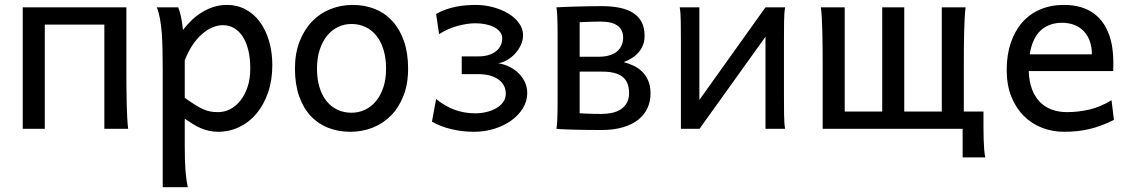

<svg xmlns="http://www.w3.org/2000/svg" viewBox="-20 -528 4635 787"><path d="M498 -239.3Q498 -203.6 498.3 -168.9Q498.5 -134.3 499.3 -103Q500 -71.8 501.5 -45.4Q502.9 -19 505.4 0H407.7V-427.2H163.6V0H73.2V-498H498Z M647 -236.8Q647 -282.2 646.2 -321Q645.5 -359.9 643.1 -392.3Q640.6 -424.8 635.7 -451.2Q630.9 -477.5 622.6 -498H710.4Q715.8 -485.4 721.2 -462.2Q726.6 -439 730 -405.3Q747.1 -427.7 767.3 -446.8Q787.6 -465.8 810.3 -479.2Q833 -492.7 858.2 -500.2Q883.3 -507.8 910.6 -507.8Q952.1 -507.8 986.6 -489.5Q1021 -471.2 1045.2 -438.2Q1069.3 -405.3 1082.8 -360.1Q1096.2 -314.9 1096.2 -261.2Q1096.2 -198.7 1078.6 -148.2Q1061 -97.7 1031 -62Q1001 -26.4 960.4 -7.1Q919.9 12.2 874 12.2Q854.5 12.2 837.2 8.3Q819.8 4.4 803.5 -2.4Q787.1 -9.3 771 -19.3Q754.9 -29.3 737.3 -41.5V73.2Q737.3 102.5 738 126.2Q738.8 149.9 740.2 169.9Q741.7 189.9 744.1 206.8Q746.6 223.6 749.5 239.3H647ZM874 -68.4Q899.9 -68.4 923.6 -80.6Q947.3 -92.8 965.6 -116Q983.9 -139.2 994.9 -172.1Q1005.9 -205.1 1005.9 -246.6Q1005.9 -287.1 998.3 -320.1Q990.7 -353 976.1 -376.2Q961.4 -399.4 940.7 -412.1Q919.9 -424.8 893.6 -424.8Q872.6 -424.8 850.6 -415.5Q828.6 -406.2 807.9 -388.2Q787.1 -370.1 769 -343Q751 -315.9 737.3 -280.8V-127Q762.2 -109.4 780.5 -97.9Q798.8 -86.4 814 -79.8Q829.1 -73.2 843 -70.8Q856.9 -68.4 874 -68.4Z M1189 -246.6Q1189 -309.6 1208 -358.2Q1227.1 -406.7 1259.3 -440.2Q1291.5 -473.6 1334.5 -490.7Q1377.4 -507.8 1425.8 -507.8Q1476.1 -507.8 1517.8 -490.7Q1559.6 -473.6 1589.6 -440.2Q1619.6 -406.7 1636.2 -358.2Q1652.8 -309.6 1652.8 -246.6Q1652.8 -183.6 1633.8 -135.3Q1614.7 -86.9 1582.5 -54.2Q1550.3 -21.5 1507.3 -4.6Q1464.4 12.2 1416 12.2Q1365.7 12.2 1324 -4.6Q1282.2 -21.5 1252.2 -54.2Q1222.2 -86.9 1205.6 -135.3Q1189 -183.6 1189 -246.6ZM1279.3 -246.6Q1279.3 -204.1 1289.6 -170.4Q1299.8 -136.7 1318.6 -113.5Q1337.4 -90.3 1363.3 -78.1Q1389.2 -65.9 1420.9 -65.9Q1450.2 -65.9 1476.1 -78.1Q1502 -90.3 1521.2 -113.5Q1540.5 -136.7 1551.5 -170.4Q1562.5 -204.1 1562.5 -246.6Q1562.5 -289.6 1552.2 -323.5Q1542 -357.4 1523.2 -381.1Q1504.4 -404.8 1478.3 -417.2Q1452.1 -429.7 1420.9 -429.7Q1391.1 -429.7 1365.2 -417.2Q1339.4 -404.8 1320.3 -381.1Q1301.3 -357.4 1290.3 -323.5Q1279.3 -289.6 1279.3 -246.6Z M1923.8 12.2Q1874 12.2 1829.1 1.2Q1784.2 -9.8 1750.5 -29.3L1767.6 -122.1Q1803.7 -92.8 1843.3 -78.1Q1882.8 -63.5 1928.7 -63.5Q1950.7 -63.5 1972.7 -68.6Q1994.6 -73.7 2012.7 -83.7Q2030.8 -93.8 2042 -108.9Q2053.2 -124 2053.2 -144Q2053.2 -163.6 2044.7 -178.5Q2036.1 -193.4 2021 -203.6Q2005.9 -213.9 1985.4 -219Q1964.8 -224.1 1940.9 -224.1H1872.6V-296.9H1940.9Q1985.8 -296.9 2012.2 -317.4Q2038.6 -337.9 2038.6 -371.1Q2038.6 -385.7 2029.5 -397.2Q2020.5 -408.7 2005.6 -416.5Q1990.7 -424.3 1970.7 -428.5Q1950.7 -432.6 1928.7 -432.6Q1896.5 -432.6 1856.9 -422.1Q1817.4 -411.6 1779.8 -388.2L1767.6 -470.7Q1787.6 -482.4 1808.6 -489.5Q1829.6 -496.6 1850.6 -500.7Q1871.6 -504.9 1891.8 -506.3Q1912.1 -507.8 1931.2 -507.8Q1966.3 -507.8 2001 -498.5Q2035.6 -489.3 2063 -472.9Q2090.3 -456.5 2107.2 -433.6Q2124 -410.6 2124 -383.3Q2124 -362.8 2114.7 -343Q2105.5 -323.2 2090.8 -307.6Q2076.2 -292 2057.9 -281.5Q2039.6 -271 2021.5 -268.6Q2039.6 -266.6 2060.5 -257.8Q2081.5 -249 2099.4 -233.6Q2117.2 -218.3 2129.2 -196.3Q2141.1 -174.3 2141.1 -146.5Q2141.1 -112.8 2123 -83.7Q2105 -54.7 2075 -33.4Q2044.9 -12.2 2005.6 0Q1966.3 12.2 1923.8 12.2Z M2356 -295.4H2434.1Q2459.5 -295.4 2478.5 -301.3Q2497.6 -307.1 2509.8 -317.6Q2522 -328.1 2528.1 -342.5Q2534.2 -356.9 2534.2 -373.5Q2534.2 -405.8 2511.5 -422.6Q2488.8 -439.5 2441.4 -439.5Q2431.6 -439.5 2418.9 -439.2Q2406.2 -439 2394 -438.5Q2381.8 -438 2371.6 -437.7Q2361.3 -437.5 2356 -437ZM2646.5 -144Q2646.5 -111.3 2633.5 -84Q2620.6 -56.6 2595.5 -36.9Q2570.3 -17.1 2532.7 -6.1Q2495.1 4.9 2446.3 4.9Q2420.4 4.9 2393.1 4.6Q2365.7 4.4 2340.3 3.7Q2314.9 2.9 2294.2 2.2Q2273.4 1.5 2260.7 0Q2262.7 -10.3 2263.7 -26.4Q2264.6 -42.5 2265.1 -63Q2265.6 -83.5 2265.6 -107.2Q2265.6 -130.9 2265.6 -156.2V-341.8Q2265.6 -366.7 2265.6 -390.4Q2265.6 -414.1 2265.1 -434.6Q2264.6 -455.1 2263.7 -471.4Q2262.7 -487.8 2260.7 -498Q2272 -498.5 2294.2 -499.5Q2316.4 -500.5 2343 -501.2Q2369.6 -502 2397.2 -502.4Q2424.8 -502.9 2446.3 -502.9Q2486.8 -502.9 2519.3 -496.3Q2551.8 -489.7 2574.7 -475.3Q2597.7 -460.9 2609.9 -437.7Q2622.1 -414.6 2622.1 -380.9Q2622.1 -359.4 2615.2 -342.5Q2608.4 -325.7 2596.7 -312.5Q2585 -299.3 2569.6 -289.6Q2554.2 -279.8 2536.6 -273.4Q2556.2 -268.1 2575.7 -259.3Q2595.2 -250.5 2611.1 -235.4Q2627 -220.2 2636.7 -198Q2646.5 -175.8 2646.5 -144ZM2356 -63.5Q2360.8 -63.5 2370.1 -63Q2379.4 -62.5 2391.6 -62Q2403.8 -61.5 2418 -61.3Q2432.1 -61 2446.3 -61Q2468.3 -61 2488.5 -65.4Q2508.8 -69.8 2524.4 -79.8Q2540 -89.8 2549.3 -106.2Q2558.6 -122.6 2558.6 -146.5Q2558.6 -191.9 2531.7 -213.1Q2504.9 -234.4 2448.7 -234.4H2356Z M3178.7 -462.4 2847.2 0 2786.6 -34.2 3117.7 -498ZM2846.7 -498V0H2771V-349.1Q2771 -399.9 2770.5 -438.7Q2770 -477.5 2766.1 -498ZM3117.7 0V-498H3198.2Q3194.3 -477.5 3193.8 -438.7Q3193.4 -399.9 3193.4 -349.1V-148.9Q3193.4 -98.1 3193.8 -59.3Q3194.3 -20.5 3198.2 0Z M4011.2 -70.8Q4011.2 -34.7 4011.2 -6.3Q4011.2 22 4012 44.7Q4012.7 67.4 4014.2 85Q4015.6 102.5 4018.6 117.2H3925.8V0H3352.1V-258.8Q3352.1 -294.4 3351.8 -329.1Q3351.6 -363.8 3350.8 -394.8Q3350.1 -425.8 3348.6 -452.4Q3347.2 -479 3344.7 -498H3442.4V-70.8H3596.2V-498H3686.5V-70.8H3840.3V-498H3938Q3935.5 -479 3934.1 -452.4Q3932.6 -425.8 3931.9 -394.8Q3931.2 -363.8 3930.9 -329.1Q3930.7 -294.4 3930.7 -258.8V-70.8Z M4340.8 -507.8Q4380.9 -507.8 4411.6 -498.3Q4442.4 -488.8 4464.8 -471.9Q4487.3 -455.1 4502.4 -432.6Q4517.6 -410.2 4526.6 -384.3Q4535.6 -358.4 4539.6 -330.3Q4543.5 -302.2 4543.5 -274.9Q4543.5 -268.1 4543.5 -255.9Q4543.5 -243.7 4543 -236.8H4196.8Q4198.2 -193.8 4210.2 -162.1Q4222.2 -130.4 4242.9 -109.6Q4263.7 -88.9 4291.7 -78.6Q4319.8 -68.4 4353 -68.4Q4400.4 -68.4 4445.8 -79.1Q4491.2 -89.8 4536.1 -117.2L4545.9 -36.6Q4520 -23.4 4495.1 -14.2Q4470.2 -4.9 4445.3 1Q4420.4 6.8 4394.8 9.5Q4369.1 12.2 4340.8 12.2Q4293.9 12.2 4251.5 -4.2Q4209 -20.5 4176.8 -52.5Q4144.5 -84.5 4125.5 -131.8Q4106.4 -179.2 4106.4 -241.7Q4106.4 -302.2 4122.8 -351.3Q4139.2 -400.4 4169.4 -435.3Q4199.7 -470.2 4243.2 -489Q4286.6 -507.8 4340.8 -507.8ZM4333.5 -434.6Q4279.8 -434.6 4245.6 -403.1Q4211.4 -371.6 4200.7 -305.2H4455.6Q4455.6 -336.4 4446.5 -360.6Q4437.5 -384.8 4421.1 -401.4Q4404.8 -418 4382.3 -426.3Q4359.9 -434.6 4333.5 -434.6Z"/></svg>

Font: Andika DR AuSIL
Style: Regular
Weight: 400
Designer: Annie Olsen & Victor Gaultney
Foundry: SIL International
Version: Version 0.003